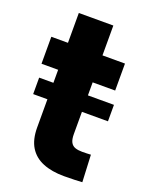

<svg xmlns="http://www.w3.org/2000/svg" viewBox="-125 -714 616 784"><g transform="rotate(20 183.0 -321.5)"><path d="M18 -270.3V-341.8H343V-270.3ZM250.8 1.6Q197.1 1.6 158.8 -14.1Q120.5 -29.7 100.2 -62.7Q79.9 -95.7 79.9 -148V-645.3H229.9V-173.6Q229.9 -150.6 236.5 -138.3Q243.1 -126.1 255.8 -121.6Q268.5 -117.2 286.1 -117.2Q297.6 -117.2 307.7 -117.6Q317.8 -118 324.2 -118.4L329.7 -0.8Q318.3 0 297.9 0.8Q277.5 1.6 250.8 1.6ZM7.6 -398.4V-515.6H327.7V-398.4Z"/></g></svg>

Font: Inter Display V
Style: Regular
Weight: 400
Designer: Rasmus Andersson
Foundry: rsms
Version: Version 3.015;git-src